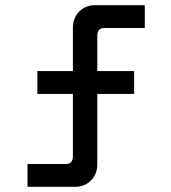

<svg xmlns="http://www.w3.org/2000/svg" viewBox="-20 -720 660 740"><path d="M124 -446V-358H261V-118C261 -98 252 -88 234 -88H86V0H270C319 0 355 -37 355 -86V-358H497V-446H355V-582C355 -602 364 -612 382 -612H538V-700H346C297 -700 261 -663 261 -614V-446Z"/></svg>

Font: Space Text Medium
Style: Regular
Weight: 500
Designer: Florian Karsten (Space Text), Colophon Foundry (Space Mono)
Foundry: Florian Karsten
Version: Version 1.003;PS 001.003;hotconv 1.0.88;makeotf.lib2.5.64775